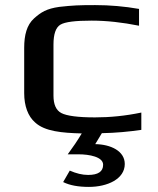

<svg xmlns="http://www.w3.org/2000/svg" viewBox="-20 -514 620 754"><path d="M385 133C385 160 365 173 326 173C303 173 279 167 254 156L228 201C254 214 288 220 329 220C402 220 470 189 470 130C470 79 415 53 354 52L380 9C435 8 487 3 535 -4V-72C473 -59 412 -53 353 -53C286 -53 242 -59 221 -70C200 -81 190 -104 190 -139V-339C190 -380 199 -406 217 -417C235 -428 276 -433 340 -433C399 -433 461 -426 526 -413V-479C469 -489 411 -494 354 -494C290 -494 267 -493 213 -487C163 -480 141 -466 114 -442C85 -416 75 -376 75 -326V-148C75 -98 90 -57 118 -33C156 2 223 8 301 10C285 37 266 65 246 92H288C331 92 385 102 385 133Z"/></svg>

Font: Gamestation Extended
Style: Regular
Weight: 400
Width: 7
Designer: Jonas Hecksher
Foundry: Jonas Hecksher, Playtypeª, e-types AS
Version: Version 1.003